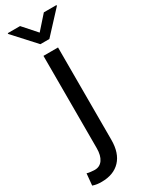

<svg xmlns="http://www.w3.org/2000/svg" viewBox="-279 -773 802 1030"><g transform="rotate(-30 122.0 -257.5)"><path d="M84.5 -528.3H174.8V43.5Q174.8 126 133.3 169.7Q91.8 213.4 17.6 213.4Q2.4 213.4 -10.3 211.7Q-22.9 210 -37.1 205.1L-30.3 132.8Q-22.9 135.7 -6.1 137.5Q10.7 139.2 17.6 139.2Q49.3 139.2 66.9 113.8Q84.5 88.4 84.5 43.5ZM55.7 -729.5 129.4 -646.5 203.1 -729.5H281.2V-724.6L157.2 -590.8H101.6L-20.5 -724.6V-729.5Z"/></g></svg>

Font: Vazirmatn RD
Style: Regular
Weight: 400
Designer: Saber Rastikerdar
Foundry: Saber Rastikerdar
Version: Version 32.102